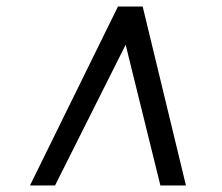

<svg xmlns="http://www.w3.org/2000/svg" viewBox="-20 -768 678 586"><path d="M71.5 -202 340 -748H415.5L547.5 -202H469.5L363.5 -631.5L148 -202Z"/></svg>

Font: Merriweather 48pt Medium
Style: Italic
Weight: 500
Italic angle: -7.8°
Version: Version 2.101